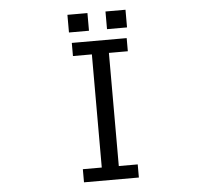

<svg xmlns="http://www.w3.org/2000/svg" viewBox="-59 -943 1118 1031"><g transform="rotate(-5 500.0 -427.0)"><path d="M341.8 -783.7V-878.9H449.7V-783.7ZM546.9 -783.7V-878.9H654.8V-783.7ZM352.1 -655.8V-726.6H647.9V-655.8H545.9V-45.9H647.9V24.9H352.1V-45.9H454.1V-655.8Z"/></g></svg>

Font: FORM UDPGothic
Style: Regular
Weight: 400
Foundry: Pronama LLC
Version: Version 1.05101